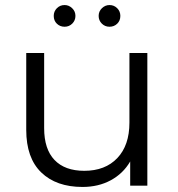

<svg xmlns="http://www.w3.org/2000/svg" viewBox="-20 -736 705 761"><path d="M193 -673Q193 -691 205.5 -703.5Q218 -716 236 -716Q253 -716 266 -703.5Q279 -691 279 -673Q279 -655 266.5 -642.5Q254 -630 236 -630Q218 -630 205.5 -642Q193 -654 193 -673ZM414 -716Q432 -716 444.5 -703.5Q457 -691 457 -673Q457 -654 444.5 -642Q432 -630 414 -630Q396 -630 383.5 -642.5Q371 -655 371 -673Q371 -691 384 -703.5Q397 -716 414 -716ZM493 -526H564V0H496V-96Q468 -48 419 -21.5Q370 5 307 5Q203 5 143.5 -52.5Q84 -110 84 -221V-526H155V-228Q155 -145 196 -102Q237 -59 314 -59Q397 -59 445 -109.5Q493 -160 493 -250Z"/></svg>

Font: Montserrat Alternates
Style: Regular
Weight: 400
Designer: Julieta Ulanovsky
Foundry: Julieta Ulanovsky
Version: Version 7.200;PS 007.200;hotconv 1.0.88;makeotf.lib2.5.64775